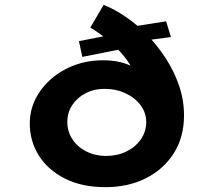

<svg xmlns="http://www.w3.org/2000/svg" viewBox="-20 -766 883 793"><path d="M416 7Q318 7 248 -28.5Q178 -64 140.5 -123.5Q103 -183 103 -256Q103 -310 126.5 -357Q150 -404 192 -440.5Q234 -477 288.5 -497Q343 -517 406 -517Q473 -517 520.5 -494Q568 -471 597 -433.5Q626 -396 637 -348L565 -347Q565 -384 554 -418.5Q543 -453 524.5 -486Q506 -519 479.5 -548.5Q453 -578 421.5 -604Q390 -630 353 -652L408 -746Q453 -728 500 -696Q547 -664 589.5 -620Q632 -576 666 -523Q700 -470 720 -411Q740 -352 740 -289Q740 -199 697.5 -132.5Q655 -66 582 -29.5Q509 7 416 7ZM418 -122Q465 -122 502.5 -140.5Q540 -159 562 -191Q584 -223 584 -262Q584 -300 561 -331Q538 -362 499 -380.5Q460 -399 411 -399Q368 -399 333.5 -381Q299 -363 278.5 -332Q258 -301 258 -262Q258 -223 279 -191Q300 -159 336.5 -140.5Q373 -122 418 -122ZM320 -531 306 -596 464 -627 520 -655 666 -678 686 -613 573 -598 531 -573Z"/></svg>

Font: Lexend Peta
Style: Bold
Weight: 700
Designer: Bonnie Shaver-Troup, Thomas Jockin
Foundry: Lexend
Version: Version 1.007